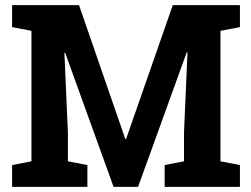

<svg xmlns="http://www.w3.org/2000/svg" viewBox="-20 -731 982 751"><path d="M713.4 -525.9 710.4 -526.4 520 0H424.3L234.9 -524.4L231.9 -523.9L245.6 -211.9V-100.1L321.8 -85.4V0H27.3V-85.4L103 -100.1V-610.4L27.3 -625V-710.9H103H289.1L470.2 -187H473.1L655.8 -710.9H918.5V-625L842.3 -610.4V-100.1L918.5 -85.4V0H624V-85.4L699.7 -100.1V-211.9Z"/></svg>

Font: TypoPRO Roboto Slab
Style: Bold
Weight: 700
Designer: Google
Version: Version 1.100263; 2013; ttfautohint (v0.94.20-1c74) -l 8 -r 